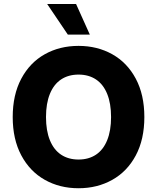

<svg xmlns="http://www.w3.org/2000/svg" viewBox="-20 -951 802 980"><path d="M380.9 9.8Q284.7 9.8 208.5 -33.2Q132.3 -76.2 88.6 -158.2Q44.9 -240.2 44.9 -353.5Q44.9 -467.3 88.6 -549.3Q132.3 -631.3 208.5 -674.1Q284.7 -716.8 380.9 -716.8Q476.6 -716.8 553 -674.1Q629.4 -631.3 673.1 -549.3Q716.8 -467.3 716.8 -353.5Q716.8 -239.7 673.1 -157.7Q629.4 -75.7 553 -33Q476.6 9.8 380.9 9.8ZM380.9 -570.3Q329.1 -570.3 291.7 -545.4Q254.4 -520.5 234.6 -471.7Q214.8 -422.9 214.8 -353.5Q214.8 -284.2 234.6 -235.4Q254.4 -186.5 291.7 -161.6Q329.1 -136.7 380.9 -136.7Q432.6 -136.7 470 -161.6Q507.3 -186.5 527.1 -235.4Q546.9 -284.2 546.9 -353.5Q546.9 -422.9 527.1 -471.7Q507.3 -520.5 470 -545.4Q432.6 -570.3 380.9 -570.3ZM220.7 -930.7H368.2L438.5 -774.4H326.2Z"/></svg>

Font: Pretendard JP ExtraBold
Style: Regular
Weight: 800
Designer: Base glyphs from Inter by Rasmus Andersson; Hangeul glyphs from Noto Sans CJK(Source Han Sans) by Jang Soo-young and Kan
Foundry: Kil Hyung-jin
Version: Version 1.309